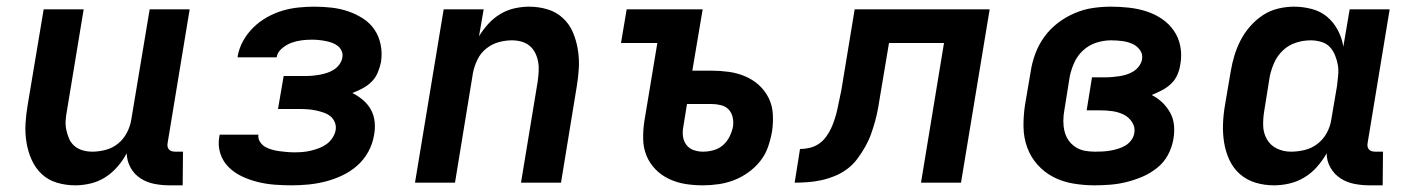

<svg xmlns="http://www.w3.org/2000/svg" viewBox="-20 -548 4240 576"><path d="M206 8Q177 8 150.5 0Q124 -8 105 -26Q86 -44 75 -68.5Q64 -93 59.5 -120.5Q55 -148 56.5 -176Q58 -204 63 -233L111 -520H231L181 -217Q178 -202 177 -187Q176 -172 179 -158Q182 -144 187.5 -131.5Q193 -119 203.5 -110Q214 -101 228 -97Q242 -93 257 -93Q277 -93 297.5 -98.5Q318 -104 334.5 -117.5Q351 -131 361 -150.5Q371 -170 374 -190L429 -520H549L483 -120Q482 -115 482.5 -109.5Q483 -104 486.5 -100Q490 -96 495 -94.5Q500 -93 506 -93H529L528 8H489Q465 8 442.5 3.5Q420 -1 401.5 -13Q383 -25 372 -44.5Q361 -64 360 -88Q349 -67 332.5 -48Q316 -29 295.5 -16Q275 -3 251.5 2.5Q228 8 206 8Z M855 8Q829 8 803.5 6Q778 4 753.5 -2Q729 -8 706.5 -18.5Q684 -29 666.5 -46Q649 -63 641 -87.5Q633 -112 638 -138L639 -144H756L755 -143Q754 -132 760 -122.5Q766 -113 775.5 -107.5Q785 -102 796 -99Q807 -96 818 -94.5Q829 -93 840.5 -92Q852 -91 864 -91Q876 -91 888 -92Q900 -93 912.5 -96Q925 -99 937 -103.5Q949 -108 959.5 -115.5Q970 -123 977.5 -134.5Q985 -146 987 -158Q989 -170 984.5 -181Q980 -192 971.5 -199Q963 -206 951.5 -210Q940 -214 928.5 -216.5Q917 -219 904.5 -220Q892 -221 880 -221H814L831 -320H897Q908 -320 918.5 -321Q929 -322 940 -324Q951 -326 961.5 -329.5Q972 -333 981.5 -339Q991 -345 998 -354.5Q1005 -364 1007 -375Q1009 -386 1005 -395Q1001 -404 993.5 -410Q986 -416 976.5 -419.5Q967 -423 956.5 -425Q946 -427 936 -428Q926 -429 916 -429Q900 -429 884.5 -427Q869 -425 854 -419.5Q839 -414 825.5 -402.5Q812 -391 810 -376H693V-379Q697 -403 709.5 -425.5Q722 -448 740.5 -466Q759 -484 781.5 -496.5Q804 -509 827.5 -516Q851 -523 875.5 -525.5Q900 -528 923 -528Q950 -528 975.5 -525Q1001 -522 1024.5 -514Q1048 -506 1069 -492.5Q1090 -479 1103.5 -459Q1117 -439 1122 -414Q1127 -389 1123 -362Q1120 -347 1113.5 -331Q1107 -315 1095 -303Q1083 -291 1068 -283Q1053 -275 1037 -269Q1055 -260 1069.5 -247.5Q1084 -235 1093 -218.5Q1102 -202 1104 -182Q1106 -162 1102 -142Q1098 -117 1085 -93Q1072 -69 1051.5 -51Q1031 -33 1006.5 -21.5Q982 -10 956.5 -3.5Q931 3 905.5 5.5Q880 8 855 8Z M1225 0 1311 -520H1431L1417 -439Q1429 -459 1445 -476.5Q1461 -494 1481 -506Q1501 -518 1523.5 -523Q1546 -528 1567 -528Q1596 -528 1622.5 -520Q1649 -512 1668.5 -494Q1688 -476 1698.5 -451.5Q1709 -427 1713.5 -399.5Q1718 -372 1716.5 -344Q1715 -316 1710 -287L1663 0H1543L1593 -303Q1595 -318 1596 -333Q1597 -348 1594.5 -362Q1592 -376 1586 -388.5Q1580 -401 1569.5 -410Q1559 -419 1545 -423Q1531 -427 1516 -427Q1496 -427 1476 -421.5Q1456 -416 1439 -402.5Q1422 -389 1412.5 -369.5Q1403 -350 1399 -330L1345 0Z M2089 8Q2062 8 2036.5 4Q2011 0 1987.5 -11Q1964 -22 1946.5 -40Q1929 -58 1919.5 -81Q1910 -104 1909.5 -131Q1909 -158 1913 -184L1952 -419H1843L1860 -520H2088L2057 -336H2114Q2140 -336 2166 -332.5Q2192 -329 2215.5 -319Q2239 -309 2257 -292.5Q2275 -276 2286 -254Q2297 -232 2298.5 -205.5Q2300 -179 2296 -153Q2292 -130 2284 -107Q2276 -84 2260.5 -64.5Q2245 -45 2224.5 -30.5Q2204 -16 2182 -7.5Q2160 1 2136 4.5Q2112 8 2089 8ZM2089 -93Q2105 -93 2121 -97.5Q2137 -102 2149 -112.5Q2161 -123 2168.5 -138Q2176 -153 2179 -168Q2181 -182 2178 -196Q2175 -210 2166 -219.5Q2157 -229 2143 -232.5Q2129 -236 2115 -236H2041L2030 -168Q2027 -153 2029 -138.5Q2031 -124 2039.5 -113Q2048 -102 2061.5 -97.5Q2075 -93 2089 -93Z M2743 0 2812 -419H2647L2621 -264Q2618 -245 2614.5 -225Q2611 -205 2605.5 -185Q2600 -165 2593 -145.5Q2586 -126 2575.5 -107.5Q2565 -89 2552 -71.5Q2539 -54 2521.5 -41Q2504 -28 2484.5 -20Q2465 -12 2444.5 -7.5Q2424 -3 2404 -1.5Q2384 0 2364 0L2380 -101Q2394 -101 2409 -104.5Q2424 -108 2436.5 -116.5Q2449 -125 2458.5 -138Q2468 -151 2474 -164.5Q2480 -178 2484.5 -192Q2489 -206 2492 -220Q2495 -234 2498 -248.5Q2501 -263 2504 -277L2544 -520H2949L2863 0Z M3264 8Q3231 8 3199 2.5Q3167 -3 3140 -17Q3113 -31 3092.5 -54Q3072 -77 3061.5 -106Q3051 -135 3050.5 -167.5Q3050 -200 3055 -233L3072 -333Q3076 -360 3086 -387Q3096 -414 3113 -437.5Q3130 -461 3153.5 -479Q3177 -497 3204 -508.5Q3231 -520 3258.5 -524Q3286 -528 3313 -528Q3340 -528 3367 -525Q3394 -522 3419 -514Q3444 -506 3465.5 -491.5Q3487 -477 3501.5 -456Q3516 -435 3521 -409Q3526 -383 3521 -355Q3519 -340 3512.5 -324.5Q3506 -309 3493.5 -297Q3481 -285 3465.5 -277Q3450 -269 3435 -263Q3453 -254 3467 -240.5Q3481 -227 3490.5 -210Q3500 -193 3502 -172Q3504 -151 3500 -130Q3496 -106 3484 -83.5Q3472 -61 3451.5 -44.5Q3431 -28 3407.5 -18Q3384 -8 3360 -2Q3336 4 3311.5 6Q3287 8 3264 8ZM3264 -93Q3275 -93 3286.5 -93.5Q3298 -94 3310 -96Q3322 -98 3333.5 -101.5Q3345 -105 3355.5 -111Q3366 -117 3373.5 -127Q3381 -137 3383 -149Q3386 -167 3376 -182Q3366 -197 3350.5 -204.5Q3335 -212 3317 -214.5Q3299 -217 3280 -217H3240L3256 -316H3296Q3307 -316 3317.5 -317Q3328 -318 3338.5 -319.5Q3349 -321 3360 -324.5Q3371 -328 3380.5 -334Q3390 -340 3397 -349.5Q3404 -359 3406 -369Q3409 -386 3399.5 -398.5Q3390 -411 3376 -417Q3362 -423 3345.5 -425Q3329 -427 3313 -427Q3291 -427 3269 -420Q3247 -413 3229.5 -397Q3212 -381 3202.5 -359.5Q3193 -338 3189 -317L3173 -217Q3170 -201 3170 -185Q3170 -169 3173.5 -154.5Q3177 -140 3185 -128Q3193 -116 3205.5 -107.5Q3218 -99 3233 -96Q3248 -93 3264 -93Z M3802 8Q3773 8 3746.5 0Q3720 -8 3700 -25.5Q3680 -43 3668.5 -67.5Q3657 -92 3652.5 -119.5Q3648 -147 3649 -175.5Q3650 -204 3655 -233L3672 -333Q3676 -357 3683 -380.5Q3690 -404 3701.5 -426.5Q3713 -449 3730 -468.5Q3747 -488 3768 -502Q3789 -516 3813.5 -522Q3838 -528 3862 -528Q3889 -528 3915.5 -521Q3942 -514 3961.5 -497.5Q3981 -481 3993.5 -457.5Q4006 -434 4010 -408L4029 -520H4149L4083 -120Q4082 -115 4082.5 -109.5Q4083 -104 4086.5 -100Q4090 -96 4095 -94.5Q4100 -93 4106 -93H4129L4128 8H4089Q4065 8 4042.5 3.5Q4020 -1 4001.5 -13Q3983 -25 3971.5 -45Q3960 -65 3960 -88Q3948 -67 3931.5 -48Q3915 -29 3893.5 -16Q3872 -3 3848.5 2.5Q3825 8 3802 8ZM3853 -93Q3873 -93 3894 -98Q3915 -103 3932.5 -116.5Q3950 -130 3960.5 -149.5Q3971 -169 3974 -190L3991 -290Q3993 -306 3994.5 -322Q3996 -338 3993.5 -353Q3991 -368 3985 -382.5Q3979 -397 3969 -407.5Q3959 -418 3943.5 -422.5Q3928 -427 3912 -427Q3890 -427 3868 -420Q3846 -413 3829 -397Q3812 -381 3802.5 -359.5Q3793 -338 3789 -317L3773 -217Q3769 -194 3769.5 -171.5Q3770 -149 3780.5 -130.5Q3791 -112 3810.5 -102.5Q3830 -93 3853 -93Z"/></svg>

Font: Iosevka Extended
Style: Bold Italic
Weight: 700
Width: 7
Italic angle: -9°
Monospace: yes
Designer: Belleve Invis
Foundry: Belleve Invis
Version: Version 32.5.0; ttfautohint (v1.8.4)